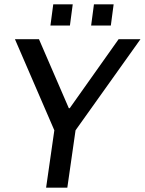

<svg xmlns="http://www.w3.org/2000/svg" viewBox="-20 -867 669 887"><path d="M316 -847H226L213 -749H303ZM505 -847H414L401 -749H492ZM629 -686H528L302 -367H298L160 -686H49L231 -265L193 0H291L329 -265Z"/></svg>

Font: Chivo
Style: Italic
Weight: 400
Italic angle: -8°
Designer: Hector Gatti
Foundry: Omnibus-Type
Version: Version 1.003;PS 001.003;hotconv 1.0.70;makeotf.lib2.5.58329